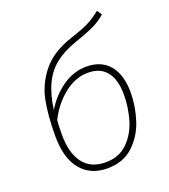

<svg xmlns="http://www.w3.org/2000/svg" viewBox="-136 -835 833 944"><g transform="rotate(-20 280.0 -363.0)"><path d="M499 -303Q499 -231 476 -159.5Q453 -88 400.5 -39Q348 10 265 10Q177 10 127 -50.5Q77 -111 77 -227Q77 -335 92.5 -413Q108 -491 161 -556Q214 -621 319 -655Q380 -675 413 -691.5Q446 -708 480 -736L497 -711Q470 -686 434 -668.5Q398 -651 331 -628Q264 -605 220.5 -571Q177 -537 151 -483.5Q125 -430 114 -349Q150 -411 209 -453.5Q268 -496 337 -496Q415 -496 457 -445Q499 -394 499 -303ZM464 -303Q464 -382 431 -423.5Q398 -465 335 -465Q267 -465 207.5 -417Q148 -369 113 -298Q110 -268 110 -223Q110 -125 150 -73Q190 -21 266 -21Q338 -21 382.5 -65.5Q427 -110 445.5 -174.5Q464 -239 464 -303Z"/></g></svg>

Font: FiraGO UltraLight
Style: Italic
Weight: 200
Italic angle: -8°
Designer: bBox Type GmbH
Foundry: bBox Type GmbH
Version: Version 1.001